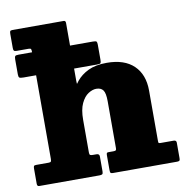

<svg xmlns="http://www.w3.org/2000/svg" viewBox="-85 -863 925 946"><g transform="rotate(-10 377.5 -390.0)"><path d="M47.5 -655H115V-658Q115 -668 112.8 -671.5Q110.5 -675 101 -675H42Q31 -675 28 -678.8Q25 -682.5 25 -692.5V-761.5Q25 -771.5 27 -775.8Q29 -780 39 -780H295Q305 -780 305 -768.5V-655H420Q434.5 -655 437.5 -651.2Q440.5 -647.5 440.5 -635.5V-560.5Q440.5 -547.5 437.8 -543.8Q435 -540 419 -540H305V-479Q305 -460.5 307.2 -464.5Q309.5 -468.5 316 -476.5Q338.5 -504.5 375.2 -522.2Q412 -540 468 -540Q556 -540 603 -494.8Q650 -449.5 650 -369V-118Q650 -108.5 651.8 -106.8Q653.5 -105 663 -105H726Q740 -105 740 -93V-15Q740 -5.5 736.8 -2.8Q733.5 0 725 0H404Q394 0 392 -4Q390 -8 390 -18V-90.5Q390 -98.5 391.8 -101.8Q393.5 -105 401 -105H425Q433.5 -105 436.8 -107.2Q440 -109.5 440 -117.5V-353Q440 -393.5 429.2 -408.2Q418.5 -423 395 -423Q376 -423 355 -409.5Q334 -396 319.5 -365.2Q305 -334.5 305 -283V-120Q305 -110 308.8 -107.5Q312.5 -105 323 -105H340.5Q355 -105 355 -91.5V-17Q355 -6 351 -3Q347 0 336.5 0H35Q25 0 25 -13V-88Q25 -98 27.2 -101.5Q29.5 -105 39 -105H100.5Q110.5 -105 112.8 -108.8Q115 -112.5 115 -122.5V-540H52.5Q36 -540 31.5 -543.5Q27 -547 27 -560V-634.5Q27 -646.5 30 -650.8Q33 -655 47.5 -655Z"/></g></svg>

Font: Besley* Fatface
Style: Regular
Weight: 900
Designer: Owen Earl
Foundry: indestructible type*
Version: Version 3.000; ttfautohint (v1.8.3)